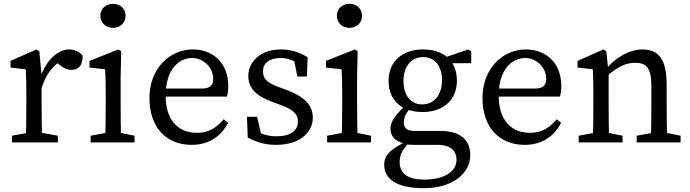

<svg xmlns="http://www.w3.org/2000/svg" viewBox="-20 -746 3616 1006"><path d="M43 0H283V-35L173 -55H153L43 -35V0ZM115 0H201C199 -45 198 -148 198 -210V-352L186 -477L171 -487L35 -427V-392L115 -383C117 -343 118 -312 118 -257V-210C118 -148 117 -45 115 0ZM196 -278C219 -355 255 -405 317 -437L268 -427L295 -404C313 -389 332 -380 355 -380C395 -380 413 -406 413 -453C401 -473 371 -487 342 -487C285 -487 225 -434 193 -346H183L196 -278Z M455 0H685V-35L585 -55H565L455 -35V0ZM531 0H615C613 -45 612 -148 612 -210V-342L615 -477L600 -487L449 -427V-392L531 -383C533 -343 534 -312 534 -257V-210C534 -148 533 -45 531 0ZM572 -600C609 -600 638 -626 638 -663C638 -701 609 -726 572 -726C535 -726 506 -701 506 -663C506 -626 535 -600 572 -600Z M984 13C1075 13 1139 -32 1175 -103L1152 -121C1116 -79 1076 -50 1012 -50C912 -50 848 -118 848 -245C848 -388 922 -442 986 -442C1049 -442 1097 -390 1097 -333C1097 -305 1086 -282 1038 -282H800V-240H1169C1173 -253 1176 -273 1176 -296C1176 -417 1094 -487 991 -487C867 -487 763 -385 763 -232C763 -80 850 13 984 13Z M1426 13C1554 13 1619 -55 1619 -129C1619 -191 1581 -238 1481 -275L1451 -286C1383 -311 1358 -328 1358 -373C1358 -415 1390 -442 1452 -442C1488 -442 1522 -429 1554 -404V-430L1518 -446L1538 -345H1588L1592 -446C1549 -472 1507 -487 1453 -487C1342 -487 1281 -420 1281 -348C1281 -280 1329 -241 1402 -214L1448 -197C1511 -174 1541 -152 1541 -109C1541 -63 1505 -32 1428 -32C1378 -32 1340 -46 1305 -73V-39L1354 -16L1327 -134H1274L1278 -25C1327 0 1370 13 1426 13Z M1694 0H1924V-35L1824 -55H1804L1694 -35V0ZM1770 0H1854C1852 -45 1851 -148 1851 -210V-342L1854 -477L1839 -487L1688 -427V-392L1770 -383C1772 -343 1773 -312 1773 -257V-210C1773 -148 1772 -45 1770 0ZM1811 -600C1848 -600 1877 -626 1877 -663C1877 -701 1848 -726 1811 -726C1774 -726 1745 -701 1745 -663C1745 -626 1774 -600 1811 -600Z M2200 240C2362 240 2444 154 2444 68C2444 -13 2393 -60 2286 -60H2154C2107 -60 2096 -78 2096 -105C2096 -135 2109 -157 2139 -189L2105 -204V-193C2046 -140 2026 -105 2026 -72C2026 -30 2052 -4 2103 7V10C2118 12 2136 13 2153 13H2271C2344 13 2372 47 2372 92C2372 149 2313 195 2203 195C2125 195 2074 169 2074 103C2074 64 2090 34 2130 -5L2125 -11C2024 32 1993 69 1993 118C1993 190 2056 240 2200 240ZM2195 -159C2296 -159 2374 -217 2374 -323C2374 -433 2298 -487 2196 -487C2094 -487 2016 -429 2016 -323C2016 -213 2092 -159 2195 -159ZM2192 -199C2130 -199 2094 -249 2094 -322C2094 -395 2133 -447 2197 -447C2260 -447 2296 -397 2296 -326C2296 -252 2257 -199 2192 -199ZM2296 -415H2449V-477L2434 -487L2302 -442H2296V-415Z M2729 13C2820 13 2884 -32 2920 -103L2897 -121C2861 -79 2821 -50 2757 -50C2657 -50 2593 -118 2593 -245C2593 -388 2667 -442 2731 -442C2794 -442 2842 -390 2842 -333C2842 -305 2831 -282 2783 -282H2545V-240H2914C2918 -253 2921 -273 2921 -296C2921 -417 2839 -487 2736 -487C2612 -487 2508 -385 2508 -232C2508 -80 2595 13 2729 13Z M3012 0H3242V-35L3142 -55H3122L3012 -35V0ZM3086 0H3172C3170 -45 3169 -148 3169 -210V-361L3157 -477L3142 -487L3006 -427V-392L3086 -383C3088 -343 3089 -312 3089 -257V-210C3089 -148 3088 -45 3086 0ZM3316 0H3546V-35L3446 -55H3426L3316 -35V0ZM3390 0H3476C3474 -45 3473 -146 3473 -210V-302C3473 -434 3432 -487 3346 -487C3278 -487 3203 -443 3155 -384H3148L3161 -348C3218 -397 3259 -417 3309 -417C3369 -417 3393 -387 3393 -294V-210C3393 -146 3392 -45 3390 0Z"/></svg>

Font: Source Serif Variable
Style: Regular
Weight: 389
Designer: Frank Grießhammer
Foundry: Adobe Systems Incorporated
Version: Version 3.001;hotconv 1.0.111;makeotfexe 2.5.65597